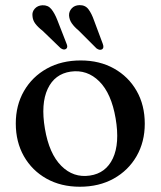

<svg xmlns="http://www.w3.org/2000/svg" viewBox="-20 -716 626 748"><path d="M294.5 -480.5Q368 -480.5 424.2 -449Q480.5 -417.5 512.2 -362Q544 -306.5 544 -234Q544 -163 512 -107.5Q480 -52 423 -20.2Q366 11.5 291 11.5Q217.5 11.5 161.2 -20Q105 -51.5 73.2 -107.2Q41.5 -163 41.5 -235Q41.5 -306 73.5 -361.5Q105.5 -417 162.5 -448.8Q219.5 -480.5 294.5 -480.5ZM330 -32Q392.5 -41 419.8 -99.2Q447 -157.5 430.5 -254.5Q414 -352 366.8 -399Q319.5 -446 255.5 -437Q193 -428 165.8 -369.8Q138.5 -311.5 155 -214.5Q171.5 -117 218.8 -69.8Q266 -22.5 330 -32ZM346.5 -636 380.5 -545Q386 -530 378.5 -524.5Q369.5 -518 356 -527.5L286.5 -597Q269.5 -611 259.8 -625Q250 -639 249 -656Q248.5 -671.5 259.5 -683.5Q270.5 -695.5 289.5 -696Q312 -696.5 324.5 -680Q337 -663.5 346.5 -636ZM203.5 -637.5 239 -546.5Q245.5 -532 238 -526Q229.5 -519 216 -528.5L145.5 -596.5Q128 -610 117.8 -623.5Q107.5 -637 106.5 -654Q104.5 -670 115.5 -682.2Q126.5 -694.5 145 -695.5Q167 -696.5 180 -680.5Q193 -664.5 203.5 -637.5Z"/></svg>

Font: Fraunces 9pt S000
Style: Regular
Weight: 400
Version: Version 1.000; ttfautohint (v1.8.3)